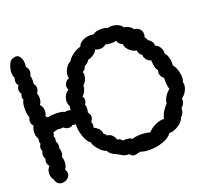

<svg xmlns="http://www.w3.org/2000/svg" viewBox="-122 -863 1104 1016"><g transform="rotate(-20 430.5 -355.5)"><path d="M851 -309Q851 -292 846 -283Q848 -273 848 -269Q848 -250 837.5 -231.5Q827 -213 812 -203Q813 -188 807 -175Q801 -162 791 -155Q793 -144 787 -130Q781 -116 772 -110Q768 -90 740 -71Q712 -52 686 -53Q671 -30 634.5 -17.5Q598 -5 559 -5Q530 -5 508 -13Q500 -12 490 -9Q480 -6 474 -6Q459 -6 449 -21Q435 -20 425.5 -23Q416 -26 406.5 -32Q397 -38 391 -41Q385 -44 373.5 -49.5Q362 -55 354.5 -62Q347 -69 342 -79Q326 -81 303 -106.5Q280 -132 280 -148Q261 -159 247.5 -197.5Q234 -236 237 -269Q234 -266 228 -266Q224 -266 219 -269Q211 -261 198 -261Q181 -261 169 -273Q165 -272 156 -272Q145 -272 139 -274L111 -267Q111 -257 105 -246Q109 -239 109 -231Q109 -224 106 -216Q114 -207 114 -191Q114 -182 111 -174Q116 -167 116 -154Q116 -140 109 -129Q114 -116 114 -101Q114 -74 101 -60Q109 -49 109 -37Q109 -21 95 -10Q81 1 64 1Q51 1 41 -7Q31 -15 28 -31Q15 -45 15 -67Q15 -93 31 -107Q20 -118 20 -134Q20 -140 24 -150Q17 -158 17 -172Q17 -184 23 -193Q18 -201 18 -210Q18 -222 26 -233Q23 -241 23 -249Q23 -253 25 -263Q15 -276 15 -298Q15 -323 25 -336Q13 -347 13 -364Q13 -375 19 -384Q11 -402 11 -434Q11 -469 21 -483Q17 -493 17 -498Q17 -507 22 -515Q14 -527 14 -540Q14 -554 23 -564Q13 -574 13 -589Q13 -600 17 -609Q10 -619 10 -638Q10 -659 18 -679.5Q26 -700 38 -706Q50 -712 60 -712Q76 -712 85 -696.5Q94 -681 94 -661Q94 -653 92 -643Q105 -630 105 -613Q105 -600 98 -590Q102 -581 102 -563Q102 -548 100 -543Q110 -533 110 -517Q110 -502 100 -491Q105 -476 105 -463Q105 -443 93 -426Q100 -422 104 -411.5Q108 -401 108 -390Q108 -374 101 -363L104 -356L111 -351Q126 -356 155 -356Q191 -356 205 -347Q210 -349 220 -349Q230 -349 238 -345L237 -353Q237 -361 240 -368Q232 -379 232 -395Q232 -412 240.5 -428.5Q249 -445 263 -451Q258 -461 258 -470Q258 -482 266 -493Q274 -504 287 -508Q284 -516 284 -523Q284 -543 296.5 -563Q309 -583 324 -589Q336 -609 356.5 -623.5Q377 -638 400 -644Q406 -663 426.5 -673Q447 -683 470 -683Q478 -683 488 -681Q501 -694 533 -694Q557 -694 569 -687Q578 -690 590 -690Q610 -690 627.5 -682Q645 -674 651 -661Q664 -661 679 -652Q694 -643 698 -633Q715 -634 727.5 -621.5Q740 -609 740 -592Q740 -582 736 -574Q745 -566 747 -554Q759 -549 766.5 -537.5Q774 -526 773 -513Q789 -509 799 -492Q809 -475 807 -456Q816 -448 821.5 -430.5Q827 -413 827 -396Q827 -387 826 -383Q837 -371 844 -349.5Q851 -328 851 -309ZM564 -605Q537 -605 529 -610Q516 -597 494 -597Q480 -597 468 -603Q463 -589 446.5 -578Q430 -567 416 -565Q405 -547 386 -539Q386 -532 380 -525Q374 -518 366 -513Q369 -507 369 -498Q369 -483 362 -468Q355 -453 345 -446Q345 -432 338 -415.5Q331 -399 320 -393Q327 -385 327 -372Q327 -358 318 -347Q322 -340 322 -327Q322 -315 318 -303Q329 -290 329 -276Q329 -263 318 -250Q322 -236 322 -232Q322 -225 318 -218Q358 -198 357 -169Q368 -163 372 -154Q389 -153 400.5 -141Q412 -129 414 -116Q430 -115 442 -100Q447 -101 457 -101Q482 -101 492 -91Q513 -98 541 -98Q569 -98 593 -91Q611 -112 637.5 -123.5Q664 -135 685 -133Q689 -153 701.5 -173.5Q714 -194 726 -204Q728 -226 740.5 -244.5Q753 -263 767 -273Q762 -282 760.5 -301.5Q759 -321 760 -338Q751 -343 746 -352.5Q741 -362 741 -372Q741 -379 744 -386Q735 -395 731.5 -414Q728 -433 728 -447Q714 -451 703.5 -463Q693 -475 693 -491Q675 -502 674 -523Q653 -525 634 -543.5Q615 -562 616 -580Q606 -583 598.5 -590.5Q591 -598 589 -609Q582 -605 564 -605Z"/></g></svg>

Font: Pangolin
Style: Regular
Weight: 400
Designer: Kevin Burke
Foundry: Google, Inc.
Version: Version 1.101